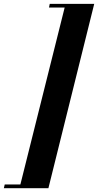

<svg xmlns="http://www.w3.org/2000/svg" viewBox="-102 -792 507 993"><path d="M-82 181.2 -77.6 162.1H3.4L232.4 -752.9H151.4L155.3 -772H385.3L148.4 181.2Z"/></svg>

Font: TypoPRO Playfair Display
Style: Bold Italic
Weight: 700
Italic angle: -14.9847°
Designer: Claus Eggers Sørensen
Foundry: Claus Eggers Sørensen
Version: Version 1.004;PS 001.004;hotconv 1.0.70;makeotf.lib2.5.58329